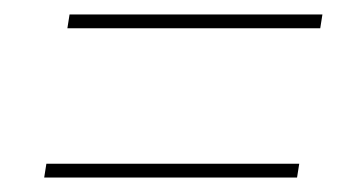

<svg xmlns="http://www.w3.org/2000/svg" viewBox="-20 -423 501 265"><path d="M425 -403 422 -384H73L76 -403ZM393 -197 390 -178H41L44 -197Z"/></svg>

Font: Georama Extended Thin
Style: Italic
Weight: 100
Width: 7
Italic angle: -9°
Designer: Jean-Baptiste Levee
Foundry: Production Type
Version: Version 1.000